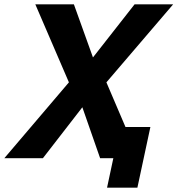

<svg xmlns="http://www.w3.org/2000/svg" viewBox="-48 -730 819 886"><path d="M270 -350 115 -710H293L381 -465L573 -710H751L443 -350L531 -144H646L586 136H446L475 0H414L332 -235L150 0H-28Z"/></svg>

Font: Raleway ExtraBold
Style: Italic
Weight: 800
Italic angle: -12°
Designer: Matt McInerney, Pablo Impallari, Rodrigo Fuenzalida
Foundry: Matt McInerney, Pablo Impallari, Rodrigo Fuenzalida
Version: Version 4.026